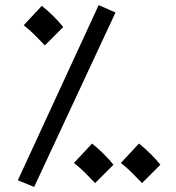

<svg xmlns="http://www.w3.org/2000/svg" viewBox="-20 -707 689 753"><path d="M114 26 50 0 367 -687 433 -658ZM156 -529Q132 -554 115 -571Q98 -588 73 -608L144 -684Q168 -665 190 -643Q212 -621 228 -601ZM353 11Q329 -14 312 -31Q295 -48 270 -68L341 -144Q365 -125 387 -103Q409 -81 425 -61ZM537 11Q513 -14 496 -31Q479 -48 454 -68L525 -144Q549 -125 571 -103Q593 -81 609 -61Z"/></svg>

Font: Noto Sans Living
Style: Regular
Weight: 400
Designer: Monotype Design Team
Foundry: Monotype Imaging Inc.
Version: Version 2.013; ttfautohint (v1.8.4.7-5d5b)